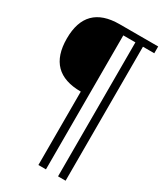

<svg xmlns="http://www.w3.org/2000/svg" viewBox="-224 -781 912 1075"><g transform="rotate(30 232.5 -243.0)"><path d="M216.3 211.9V-262.7Q0 -262.7 0 -481.4Q0 -698.2 216.3 -698.2H465.3V-654.3H392.1V211.9H343.3V-654.3H265.1V211.9Z"/></g></svg>

Font: Voltera
Style: Bold
Weight: 700
Designer: Bernd Montag
Version: Version 1.301